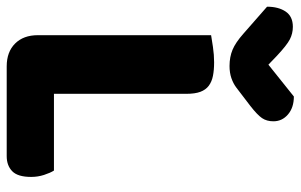

<svg xmlns="http://www.w3.org/2000/svg" viewBox="-202 -712 897 573"><g transform="rotate(90 246.5 -425.5)"><path d="M158 3Q115 3 90 -22Q65 -47 65 -90V-607Q76 -609 100 -612.5Q124 -616 146 -616Q169 -616 186.5 -612.5Q204 -609 216 -600Q228 -591 234 -575Q240 -559 240 -533V-138H469Q476 -127 482 -108.5Q488 -90 488 -70Q488 -30 471 -13.5Q454 3 426 3ZM153 -778 248 -854Q281 -854 301.5 -836.5Q322 -819 322 -793Q322 -773 312.5 -759Q303 -745 276 -724L221 -682Q209 -673 193 -667.5Q177 -662 157 -662Q130 -662 108.5 -671Q87 -680 61 -703L-20 -774Q-20 -808 -5.5 -829.5Q9 -851 40 -851Q60 -851 77.5 -842Q95 -833 127 -803Z"/></g></svg>

Font: Baloo Tammudu
Style: Regular
Weight: 400
Designer: Omkar Shende and Ek Type
Foundry: Ek Type
Version: Version 1.443;PS 1.000;hotconv 16.6.51;makeotf.lib2.5.65220;